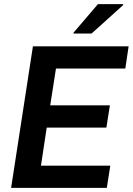

<svg xmlns="http://www.w3.org/2000/svg" viewBox="-20 -913 648 933"><path d="M34 0ZM34 0 140 -688H605L589 -580H252L224 -401H514L497 -293H207L179 -108H516L499 0ZM337 -750 338 -755 456 -893H579L578 -888L425 -750Z"/></svg>

Font: Azeri Sans SemiBold
Style: Italic
Weight: 600
Designer: Hector Gatti & Omnibus-Type (original fonts) / Cristiano Sobral (main changes and remastering)
Foundry: Omnibus-Type
Version: Version 0.07;August 21, 2020;FontCreator 13.0.0.2681 64-bit;